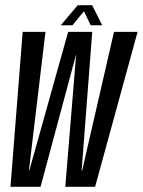

<svg xmlns="http://www.w3.org/2000/svg" viewBox="-20 -721 551 741"><path d="M20.5 0H136.5L274 -512L232 0H347L511 -598H420L297 -62.5H295L336 -598H243L93 -62.5H91.5L155.5 -598H67.5ZM214.5 -623.5H259.5L304 -677.5L330 -623.5H374.5L335.5 -701H280Z"/></svg>

Font: Anybody ExtraCondensed
Style: Italic
Weight: 400
Width: 2
Italic angle: -10°
Version: Version 1.113;gftools[0.9.25]